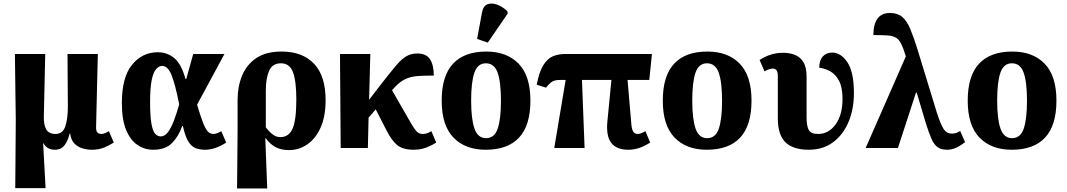

<svg xmlns="http://www.w3.org/2000/svg" viewBox="-20 -844 6086 1095"><path d="M67 229 70 -157 65 -536H238L230 -180Q229 -131 244 -105.5Q259 -80 297 -80Q338 -80 352.5 -123.5Q367 -167 367 -235L365 -536H538L528 -122Q527 -96 536 -88Q545 -80 558 -80Q568 -80 579 -84.5Q590 -89 601 -96L629 -31Q602 -14 572.5 -2Q543 10 504 10Q478 10 451.5 2.5Q425 -5 405 -25Q385 -45 380 -82H377Q369 -45 349.5 -17.5Q330 10 293 10Q248 10 228 -27H226L240 229Z M853 10Q805 10 764.5 -17Q724 -44 699.5 -102.5Q675 -161 675 -257Q675 -403 733 -474.5Q791 -546 880 -546Q933 -546 973.5 -513Q1014 -480 1038 -393H1042L1082 -536H1260L1104 -247Q1123 -183 1137 -146.5Q1151 -110 1164.5 -95Q1178 -80 1196 -80Q1215 -80 1242 -96L1270 -31Q1243 -13 1212 -1.5Q1181 10 1150 10Q1118 10 1094.5 0.5Q1071 -9 1053.5 -38Q1036 -67 1023 -125H1019Q999 -67 961.5 -28.5Q924 10 853 10ZM897 -66Q920 -66 938.5 -91Q957 -116 972.5 -157.5Q988 -199 1002 -249Q979 -365 958 -416.5Q937 -468 905 -468Q886 -468 870 -449.5Q854 -431 845 -386.5Q836 -342 836 -264Q836 -182 843.5 -139.5Q851 -97 864.5 -81.5Q878 -66 897 -66Z M1332 231 1335 -93V-275Q1335 -351 1361 -413.5Q1387 -476 1442 -513Q1497 -550 1586 -550Q1705 -550 1771 -480.5Q1837 -411 1837 -273Q1837 -180 1808.5 -116.5Q1780 -53 1732.5 -20.5Q1685 12 1628 12Q1583 12 1551.5 -5Q1520 -22 1495 -56H1493L1504 231ZM1579 -62Q1627 -62 1648.5 -110Q1670 -158 1670 -277Q1670 -381 1651 -432Q1632 -483 1582 -483Q1533 -483 1514.5 -439.5Q1496 -396 1496 -328V-118Q1512 -96 1533 -79Q1554 -62 1579 -62Z M1923 0 1919 -536H2092L2085 -275L2159 -371Q2209 -435 2240 -471.5Q2271 -508 2298 -523.5Q2325 -539 2360 -539Q2411 -539 2432.5 -506Q2454 -473 2454 -413Q2405 -413 2371.5 -411Q2338 -409 2312.5 -401Q2287 -393 2264.5 -376.5Q2242 -360 2217 -331L2216 -329L2328 -134Q2343 -109 2356 -94.5Q2369 -80 2392 -80Q2415 -80 2440 -96L2468 -31Q2449 -18 2415 -4Q2381 10 2340 10Q2278 10 2246 -16Q2214 -42 2184 -101L2123 -220L2082 -173L2078 0Z M2750 10Q2633 10 2566 -59.5Q2499 -129 2499 -270Q2499 -411 2563.5 -480.5Q2628 -550 2753 -550Q2871 -550 2938 -480.5Q3005 -411 3005 -270Q3005 -129 2940.5 -59.5Q2876 10 2750 10ZM2752 -56Q2800 -56 2818.5 -110.5Q2837 -165 2837 -270Q2837 -376 2818 -429.5Q2799 -483 2751 -483Q2704 -483 2685.5 -429.5Q2667 -376 2667 -270Q2667 -165 2686 -110.5Q2705 -56 2752 -56ZM2762 -601 2701 -622 2729 -773Q2736 -811 2761 -820Q2786 -829 2818 -816.5Q2850 -804 2875 -778V-766Z M3141 0 3206 -388H3173Q3147 -388 3131 -379.5Q3115 -371 3094 -344L3041 -361Q3055 -435 3079 -473Q3103 -511 3134.5 -523.5Q3166 -536 3202 -536H3698L3683 -388H3559L3580 -143Q3582 -110 3590.5 -95Q3599 -80 3618 -80Q3634 -80 3661 -96L3688 -31Q3652 -8 3622 1Q3592 10 3564 10Q3496 10 3466 -29Q3436 -68 3444 -152L3467 -388H3299L3314 0Z M4011 10Q3894 10 3827 -59.5Q3760 -129 3760 -270Q3760 -411 3824.5 -480.5Q3889 -550 4014 -550Q4132 -550 4199 -480.5Q4266 -411 4266 -270Q4266 -129 4201.5 -59.5Q4137 10 4011 10ZM4013 -56Q4061 -56 4079.5 -110.5Q4098 -165 4098 -270Q4098 -376 4079 -429.5Q4060 -483 4012 -483Q3965 -483 3946.5 -429.5Q3928 -376 3928 -270Q3928 -165 3947 -110.5Q3966 -56 4013 -56Z M4592 10Q4504 10 4460 -32Q4416 -74 4416 -170V-411Q4416 -453 4388 -453Q4368 -453 4340 -437L4312 -502Q4343 -522 4376 -532.5Q4409 -543 4447 -543Q4483 -543 4513.5 -531Q4544 -519 4562 -489.5Q4580 -460 4580 -407V-173Q4580 -127 4592 -103.5Q4604 -80 4646 -80Q4706 -80 4745.5 -134.5Q4785 -189 4785 -280Q4785 -346 4765 -383.5Q4745 -421 4714.5 -437.5Q4684 -454 4652 -458Q4653 -501 4673 -522.5Q4693 -544 4726 -544Q4776 -544 4813 -488.5Q4850 -433 4850 -313Q4850 -222 4819.5 -149Q4789 -76 4731.5 -33Q4674 10 4592 10Z M4917 0 5146 -522V-523Q5132 -569 5119.5 -594Q5107 -619 5089 -629.5Q5071 -640 5041 -642Q5011 -644 4961 -644Q4961 -704 4984 -737Q5007 -770 5056 -770Q5099 -770 5125.5 -747.5Q5152 -725 5171.5 -678.5Q5191 -632 5213 -561L5321 -208Q5343 -138 5360.5 -110Q5378 -82 5408 -82Q5423 -82 5434 -86Q5445 -90 5456 -97L5484 -33Q5458 -13 5433 -1.5Q5408 10 5382 10Q5348 10 5328 -4Q5308 -18 5293 -51Q5278 -84 5260 -142L5208 -316H5204L5101 0Z M5750 10Q5633 10 5566 -59.5Q5499 -129 5499 -270Q5499 -411 5563.5 -480.5Q5628 -550 5753 -550Q5871 -550 5938 -480.5Q6005 -411 6005 -270Q6005 -129 5940.5 -59.5Q5876 10 5750 10ZM5752 -56Q5800 -56 5818.5 -110.5Q5837 -165 5837 -270Q5837 -376 5818 -429.5Q5799 -483 5751 -483Q5704 -483 5685.5 -429.5Q5667 -376 5667 -270Q5667 -165 5686 -110.5Q5705 -56 5752 -56Z"/></svg>

Font: Noto Serif SemiCondensed ExtraBold
Style: Regular
Weight: 800
Width: 4
Designer: Monotype Design Team
Foundry: Monotype Imaging Inc.
Version: Version 2.015